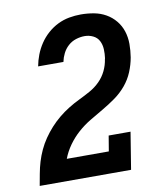

<svg xmlns="http://www.w3.org/2000/svg" viewBox="-83 -813 766 882"><g transform="rotate(-10 300.0 -371.5)"><path d="M31 0V-1Q36 -28 41 -55.5Q46 -83 54 -109.5Q62 -136 74 -162Q86 -188 102.5 -212Q119 -236 138.5 -257.5Q158 -279 180.5 -297.5Q203 -316 228 -331.5Q253 -347 279 -359.5Q305 -372 331 -386.5Q357 -401 377.5 -421.5Q398 -442 410.5 -468Q423 -494 427 -522Q427 -523 427.5 -523.5Q428 -524 428 -525Q431 -546 430 -567.5Q429 -589 420 -606.5Q411 -624 392.5 -633Q374 -642 353 -642Q333 -642 312.5 -635.5Q292 -629 276 -614.5Q260 -600 250.5 -581Q241 -562 237 -542H119Q124 -569 134 -595Q144 -621 160 -645Q176 -669 198 -688.5Q220 -708 245.5 -720.5Q271 -733 298.5 -738Q326 -743 353 -743Q384 -743 414 -737.5Q444 -732 469.5 -717.5Q495 -703 513.5 -680.5Q532 -658 541 -630Q550 -602 550 -571Q550 -540 545 -509Q539 -475 525.5 -442.5Q512 -410 489 -382.5Q466 -355 436.5 -334Q407 -313 376 -295Q345 -277 314 -258.5Q283 -240 256 -216Q229 -192 208 -162.5Q187 -133 175 -101H371L383 -173H485L457 0Z"/></g></svg>

Font: Iosevka Slab Extended
Style: Bold Italic
Weight: 700
Width: 7
Italic angle: -9°
Monospace: yes
Designer: Belleve Invis
Foundry: Belleve Invis
Version: Version 11.1.0; ttfautohint (v1.8.3)